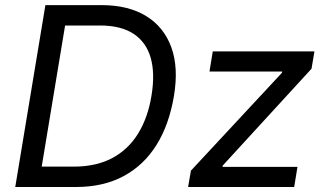

<svg xmlns="http://www.w3.org/2000/svg" viewBox="-20 -748 1302 768"><path d="M283.7 0H92.3L105.5 -81.5H274.9Q364.7 -81.5 429 -115.7Q493.2 -149.9 532.5 -213.9Q571.8 -277.8 585.9 -365.2Q600.6 -453.1 583 -515.9Q565.4 -578.6 514.9 -612.3Q464.4 -646 379.9 -646H195.3L209 -727.5H386.7Q493.2 -727.5 564.5 -683.8Q635.7 -640.1 665.3 -558.8Q694.8 -477.5 675.8 -364.3Q656.7 -249.5 606 -168.2Q555.2 -86.9 474.4 -43.5Q393.6 0 283.7 0ZM253.9 -727.5 133.3 0H41L161.6 -727.5ZM732.4 0 743.7 -65.4 1107.9 -457 1108.9 -461.9H817.9L831.1 -542.5H1237.8L1226.1 -473.1L871.1 -85.9L870.1 -80.6H1169.9L1156.7 0Z"/></svg>

Font: Inter 16pt
Style: Italic
Weight: 400
Italic angle: -9.3988°
Version: Version 4.001;git-66647c0bb